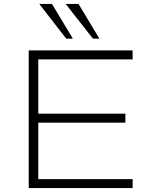

<svg xmlns="http://www.w3.org/2000/svg" viewBox="-20 -963 771 983"><path d="M127 0V-705H659V-659H176V-381H622V-335H176V-46H659V0ZM456 -765 316 -943H382L489 -765ZM319 -765 181 -943H246L353 -765Z"/></svg>

Font: Nunito Sans 10pt Expanded ExtraLight
Style: Regular
Weight: 250
Width: 7
Designer: Vernon Adams
Foundry: Vernon Adams
Version: Version 3.101;gftools[0.9.27]